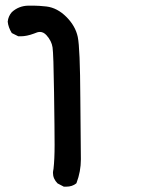

<svg xmlns="http://www.w3.org/2000/svg" viewBox="-20 -413 540 692"><path d="M170.9 210Q170.9 205.1 172.9 195.3Q176.8 161.1 176.8 109.4Q176.8 57.6 174.8 -80.6Q172.9 -218.8 169.4 -242.2Q166 -265.6 147.5 -286.1Q136.7 -297.9 124 -297.9Q115.2 -297.9 102.5 -292Q76.2 -282.2 54.7 -282.2Q51.8 -282.2 45.9 -282.2L22.5 -293.9Q9.8 -314.5 7.8 -335Q9.8 -354.5 22.5 -369.1Q46.9 -391.6 81.1 -392.6Q86.9 -392.6 103 -392.6Q119.1 -392.6 147.5 -389.6Q186.5 -384.8 219.2 -352.1Q252 -319.3 260.3 -279.8Q268.6 -240.2 269.5 -60.5L271.5 161.1Q271.5 205.1 255.9 246.1L254.9 248Q240.2 259.8 218.8 259.8Q215.8 259.8 210 259.8L187.5 248Q170.9 231.4 170.9 210Z"/></svg>

Font: JasonHandwriting2
Style: SemiBold
Weight: 600
Version: Version 1.04.7